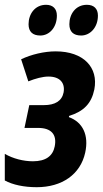

<svg xmlns="http://www.w3.org/2000/svg" viewBox="-22 -770 428 800"><path d="M316 -622C354 -622 386 -656 386 -705C386 -734 369 -750 340 -750C293 -750 267 -711 267 -669C267 -638 284 -622 316 -622ZM146 -622C184 -622 215 -656 215 -705C215 -734 198 -750 170 -750C123 -750 97 -711 97 -669C97 -638 114 -622 146 -622ZM131 10C236 10 313 -43 333 -134C349 -207 323 -261 265 -282L266 -287C327 -306 359 -339 371 -397C389 -489 326 -556 210 -556C162 -556 108 -543 66 -523L96 -431C126 -443 156 -451 180 -451C227 -451 250 -425 243 -385C236 -349 207 -332 161 -332H100L80 -237H137C191 -237 216 -210 206 -160C198 -120 169 -98 115 -98C76 -98 32 -109 -2 -129V-18C31 0 78 10 131 10Z"/></svg>

Font: Noto Sans ExtraCondensed
Style: Bold Italic
Weight: 700
Width: 2
Italic angle: -12°
Designer: Monotype Design Team
Foundry: Monotype Imaging Inc.
Version: Version 2.013